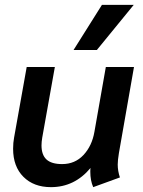

<svg xmlns="http://www.w3.org/2000/svg" viewBox="-20 -761 588 791"><path d="M34 -148Q34 -173 38 -194L90 -485H206L154 -194Q151 -176 151 -162Q151 -123 171.5 -104Q192 -85 236 -85Q289 -85 324 -122.5Q359 -160 369 -218L416 -485H532L470 -131Q465 -101 465 -83Q465 -57 474 -30L364 10Q352 -17 352 -54Q352 -64 353 -69Q287 10 190 10Q119 10 76.5 -32.5Q34 -75 34 -148ZM400 -741H531L379 -555H283Z"/></svg>

Font: Niramit SemiBold
Style: Italic
Weight: 600
Italic angle: -10°
Designer: Katatrad Aksorn Co.,Ltd.
Foundry: Cadson Demak Co.,Ltd.
Version: Version 1.001; ttfautohint (v1.6)